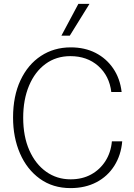

<svg xmlns="http://www.w3.org/2000/svg" viewBox="-20 -953 690 985"><path d="M342 12Q251 12 184.5 -36Q118 -84 82.5 -166Q47 -248 47 -350Q47 -460 85 -541Q123 -622 190 -666Q257 -710 343 -710Q415 -710 470.5 -681.5Q526 -653 561 -601.5Q596 -550 604 -481H551Q541 -564 484 -614.5Q427 -665 341 -665Q268 -665 213.5 -625Q159 -585 129 -513.5Q99 -442 99 -349Q99 -253 130.5 -182Q162 -111 217 -72Q272 -33 342 -33Q402 -33 447.5 -58Q493 -83 521 -127Q549 -171 554 -228H607Q601 -157 566.5 -102.5Q532 -48 474.5 -18Q417 12 342 12ZM295 -770 382 -933H439L338 -770Z"/></svg>

Font: Azeret Mono Thin Thin
Style: Regular
Weight: 250
Version: Version 1.002